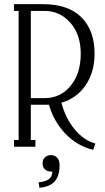

<svg xmlns="http://www.w3.org/2000/svg" viewBox="-20 -700 499 916"><path d="M272.9 -210Q293.5 -133.8 336.9 -82Q380.4 -30.3 435.1 -15.1L424.8 15.1Q347.7 -3.9 291.7 -62.5Q235.8 -121.1 213.9 -200.2H203.1H127V-32.2H148.9V0H46.9V-32.2H68.8V-647.9H46.9V-680.2H183.1Q306.2 -680.2 368.7 -617.2Q431.2 -554.2 431.2 -443.8Q431.2 -356.4 388.7 -293.7Q346.2 -231 272.9 -210ZM127 -231.9H192.9Q268.1 -231.9 316.7 -290.3Q365.2 -348.6 365.2 -443.8Q365.2 -535.6 315.4 -591.8Q265.6 -647.9 192.9 -647.9H127ZM223.1 40Q240.7 40 252.4 52Q264.2 64 264.2 88.9Q264.2 139.2 241 165.3Q217.8 191.4 168 195.8L164.1 169.9Q197.8 166 213.1 154.8Q228.5 143.6 230 119.1Q206.5 119.1 194.8 108.4Q183.1 97.7 183.1 79.1Q183.1 61 194.8 50.5Q206.5 40 223.1 40Z"/></svg>

Font: Margherita Light
Style: Regular
Weight: 300
Designer: James Puckett
Foundry: Dunwich Type Founders
Version: Version 1.008;hotconv 1.0.109;makeotfexe 2.5.65596